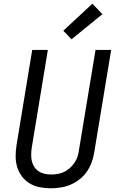

<svg xmlns="http://www.w3.org/2000/svg" viewBox="-20 -1003 640 1031"><path d="M254 8Q223 8 194 2.5Q165 -3 140.5 -17.5Q116 -32 98.5 -55Q81 -78 72.5 -105.5Q64 -133 64 -163.5Q64 -194 69 -225L153 -735H237L151 -213Q148 -194 147.5 -175.5Q147 -157 150.5 -140Q154 -123 163.5 -108Q173 -93 187 -83.5Q201 -74 218.5 -70Q236 -66 255 -66Q272 -66 290 -69Q308 -72 324.5 -80Q341 -88 355 -100.5Q369 -113 380 -129Q391 -145 396.5 -162.5Q402 -180 404 -197L493 -735H577L486 -185Q482 -159 472.5 -132.5Q463 -106 447.5 -83Q432 -60 409 -41.5Q386 -23 360.5 -12Q335 -1 307.5 3.5Q280 8 254 8ZM364 -792 320 -838 476 -983 530 -927Z"/></svg>

Font: Iosevka Extended
Style: Italic
Weight: 400
Width: 7
Italic angle: -9°
Monospace: yes
Designer: Belleve Invis
Foundry: Belleve Invis
Version: Version 32.5.0; ttfautohint (v1.8.4)